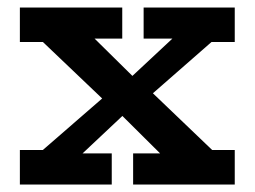

<svg xmlns="http://www.w3.org/2000/svg" viewBox="-20 -491 679 512"><path d="M62 -63 298 -268H311L460 -407H576L344 -204H330L180 -63ZM33 1V-91H131L136 -82H278V1ZM335 1V-82H503L507 -91H606V1ZM33 -379V-471H306V-388H136L132 -379ZM425 -64 283 -205H277L65 -407H213L357 -265H364L574 -64ZM363 -388V-471H606V-379H509L504 -388Z"/></svg>

Font: BioRhyme SemiBold
Style: Regular
Weight: 600
Designer: Aoife Mooney
Foundry: Aoife Mooney Type
Version: Version 1.600;gftools[0.9.33]